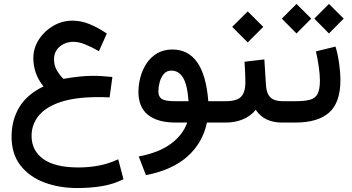

<svg xmlns="http://www.w3.org/2000/svg" viewBox="-20 -616 1769 965"><path d="M477.1 -358.9Q442.4 -378.9 409.4 -392.3Q376.5 -405.8 349.1 -405.8Q309.1 -405.8 280.3 -381.8Q251.5 -357.9 251.5 -317.4Q251.5 -285.6 266.8 -260.5Q282.2 -235.4 298.8 -219.7Q385.3 -234.9 445.3 -234.9Q471.2 -234.9 495.8 -233.2Q520.5 -231.4 544.9 -229L530.8 -126.5Q515.1 -127.4 499 -127.7Q482.9 -127.9 474.1 -127.9Q357.9 -127.9 283.7 -103Q209.5 -78.1 174.1 -33.9Q138.7 10.3 138.7 66.9Q138.7 140.6 197.3 183.1Q255.9 225.6 374 225.6Q426.8 225.6 476.3 216.3Q525.9 207 574.2 184.6L600.6 284.7Q549.8 310.1 492.2 319.6Q434.6 329.1 368.7 329.1Q277.8 329.1 202.9 301Q127.9 272.9 83 215.6Q38.1 158.2 38.1 70.3Q38.1 -11.2 76.4 -76.2Q114.7 -141.1 198.7 -181.6Q171.9 -214.8 159.7 -250.5Q147.5 -286.1 147.5 -323.7Q147.5 -373.5 174.8 -416.5Q202.1 -459.5 247.1 -485.8Q292 -512.2 344.2 -512.2Q387.7 -512.2 430.4 -494.6Q473.1 -477.1 517.1 -447.3Z M846.2 -367.2Q1006.8 -367.2 1026.9 -107.4H1075.2V0H1020Q998.5 103 921.4 171.1Q844.2 239.3 713.4 264.2L677.2 170.4Q778.3 151.4 838.9 106.7Q899.4 62 920.9 0H863.3Q772 0 723.9 -38.6Q675.8 -77.1 675.8 -154.3Q675.8 -191.4 686 -229Q696.3 -266.6 717 -297.9Q737.8 -329.1 770 -348.1Q802.2 -367.2 846.2 -367.2ZM927.7 -107.4Q921.4 -190.9 899.7 -226.1Q877.9 -261.2 841.8 -261.2Q816.9 -261.2 802.5 -243.4Q788.1 -225.6 782 -201.2Q775.9 -176.8 775.9 -156.7Q775.9 -130.4 792.7 -118.9Q809.6 -107.4 858.4 -107.4Z M1410.6 0H1398.9Q1307.1 0 1265.6 -64Q1239.3 -32.2 1200.4 -16.1Q1161.6 0 1114.7 0H1055.7V-107.4H1114.7Q1169.9 -107.4 1191.7 -129.9Q1213.4 -152.3 1213.4 -203.6Q1213.4 -228 1211.9 -254.4Q1210.4 -280.8 1209 -305.7L1308.6 -317.4L1316.9 -187Q1319.3 -146 1339.1 -126.7Q1358.9 -107.4 1399.9 -107.4H1410.6ZM1147 -481 1225.1 -558.6 1303.2 -481 1225.1 -402.8Z M1666.5 -381.8Q1678.2 -341.8 1684.6 -296.6Q1690.9 -251.5 1690.9 -212.9Q1690.9 -101.1 1634.5 -50.5Q1578.1 0 1463.9 0H1391.1V-107.4H1463.9Q1511.2 -107.4 1538.1 -114.7Q1564.9 -122.1 1576.4 -144.5Q1587.9 -167 1587.9 -211.4Q1587.9 -241.2 1582 -282Q1576.2 -322.8 1567.9 -357.9ZM1559.6 -522.5 1633.3 -596.2 1707.5 -522.5 1633.3 -447.8ZM1396.5 -522.5 1470.2 -596.2 1544.4 -522.5 1470.2 -447.8Z"/></svg>

Font: Vazir Medium FD
Style: Medium-FD
Weight: 500
Designer: Saber Rastikerdar
Foundry: Saber Rastikerdar
Version: Version 30.0.0